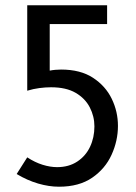

<svg xmlns="http://www.w3.org/2000/svg" viewBox="-20 -695 513 726"><path d="M203 11Q165 11 124 -1Q83 -13 43 -37L83 -100Q112 -81 141 -72Q170 -63 196 -63Q240 -63 272 -84Q304 -105 320.5 -140Q337 -175 337 -217Q337 -255 319.5 -289Q302 -323 266 -344Q230 -365 173 -365Q152 -365 129 -362Q106 -359 83 -352V-675H385V-604H168V-428Q178 -430 189.5 -431Q201 -432 211 -432Q284 -432 331.5 -401Q379 -370 402.5 -321.5Q426 -273 426 -219Q426 -163 402 -110Q378 -57 328.5 -23Q279 11 203 11Z"/></svg>

Font: Yaldevi ExtraLight Medium
Style: Regular
Weight: 500
Version: Version 1.100